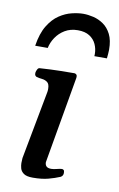

<svg xmlns="http://www.w3.org/2000/svg" viewBox="-87 -805 535 860"><g transform="rotate(10 181.0 -375.0)"><path d="M124.5 6.3Q96.2 6.3 83.3 -3.2Q70.3 -12.7 66.9 -25.9Q63.5 -39.1 63.5 -49.3Q63.5 -63.5 64.5 -72.3L123 -383.3Q123.5 -387.2 123.8 -390.6Q124 -394 124 -397Q124 -419.4 113.5 -427.2Q103 -435.1 88.9 -436.5Q74.7 -438 64 -440.9Q59.1 -443.4 56.6 -447.3Q54.2 -451.2 55.2 -460.4Q56.2 -466.3 60.1 -473.9Q64 -481.4 69.8 -481.9Q121.6 -485.4 163.8 -486.1Q206.1 -486.8 228 -486.8Q231.9 -486.8 236.6 -482.9Q241.2 -479 239.7 -467.3L170.9 -72.3Q170.9 -60.1 177.5 -53.5Q184.1 -46.9 199.7 -46.9Q210 -46.9 224.9 -50.8Q239.7 -54.7 247.1 -54.7Q252 -54.7 255.4 -51.5Q258.8 -48.3 258.8 -38.6Q258.8 -24.9 247.1 -19Q224.1 -9.3 195.1 -1.5Q166 6.3 124.5 6.3ZM221.2 -755.9Q242.7 -755.9 266.8 -750.2Q291 -744.6 312.7 -729.7Q334.5 -714.8 348.4 -687.5Q362.3 -660.2 362.3 -617.2Q362.3 -608.4 361.3 -598.4Q360.4 -588.4 359.4 -577.6H302.2Q302.7 -580.6 302.7 -583Q302.7 -585.4 302.7 -587.9Q302.7 -610.8 293.2 -631.8Q283.7 -652.8 263.2 -666Q242.7 -679.2 210 -679.2Q176.3 -679.2 151.1 -664.1Q126 -648.9 110.6 -625.7Q95.2 -602.5 90.3 -577.6H33.2Q42 -634.8 63.5 -669.9Q85 -705.1 112.8 -723.6Q140.6 -742.2 169.4 -749Q198.2 -755.9 221.2 -755.9Z"/></g></svg>

Font: Gelasio Medium
Style: Italic
Weight: 500
Italic angle: -8.5°
Designer: Eben Sorkin
Foundry: Eben Sorkin
Version: Version 1.008